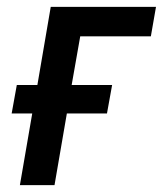

<svg xmlns="http://www.w3.org/2000/svg" viewBox="-20 -540 475 560"><path d="M38 0H139L175 -209H292L307 -292H189L214 -434H420L435 -520H128L89 -292H29L14 -209H74Z"/></svg>

Font: Fixel Text 20240404 Medium
Style: Italic
Weight: 500
Width: 4
Italic angle: -10°
Designer: AlfaBravo + MacPaw
Foundry: Kyrylo Tkachov, Marchela Mozhyna, Serhii Makarenko, Maria Weinstein, Zakhar Kryvoshyya
Version: Version 1.211;Glyphs 3.2 (3225)